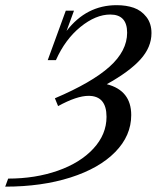

<svg xmlns="http://www.w3.org/2000/svg" viewBox="-56 -696 598 732"><path d="M-36.1 15.6 -24.9 -15.1Q78.6 -15.1 164.3 -45.2Q250 -75.2 300 -129.4Q350.1 -183.6 350.1 -250.5Q350.1 -330.6 281.7 -330.6Q236.8 -330.6 165.5 -291.5L153.3 -321.3Q294.4 -381.3 361.6 -441.7Q428.7 -502 428.7 -571.3Q428.7 -640.6 364.3 -640.6Q309.1 -640.6 250.7 -593.3Q192.4 -545.9 157.2 -466.8H126L194.8 -655.3H226.1L197.8 -578.1Q273.4 -676.3 388.7 -676.3Q425.3 -676.3 454.1 -666.3Q482.9 -656.2 502.2 -631.3Q521.5 -606.4 521.5 -569.8Q521.5 -516.1 479.5 -469.5Q437.5 -422.9 351.1 -375Q444.3 -351.1 444.3 -257.3Q444.3 -178.7 383.3 -116.5Q322.3 -54.2 212.6 -19.3Q103 15.6 -36.1 15.6Z"/></svg>

Font: Elstob 10pt
Style: Italic
Weight: 400
Italic angle: -20°
Designer: Peter S. Baker
Version: Version 1.015